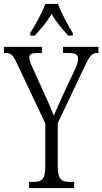

<svg xmlns="http://www.w3.org/2000/svg" viewBox="-25 -951 518 971"><path d="M128 -784V-771H151C183 -807 212 -838 236 -881C259 -838 288 -807 320 -771H343V-784C319 -822 285 -886 268 -931H204C188 -886 152 -822 128 -784ZM122 0H350V-31H328C287 -31 267 -42 267 -112V-328L406 -621C430 -672 443 -683 468 -683H473V-714H294V-683H323C356 -683 370 -675 370 -654C370 -641 366 -625 353 -598L291 -465C272 -423 257 -390 247 -366C233 -403 217 -440 197 -482L141 -606C131 -626 123 -646 123 -659C123 -673 129 -683 162 -683H187V-714H-5V-683H1C30 -683 40 -674 59 -634L204 -327V-110C204 -42 185 -31 142 -31H122Z"/></svg>

Font: Noto Serif Lao ExtraCondensed Light
Style: Regular
Weight: 300
Width: 2
Designer: Monotype Design Team
Foundry: Monotype Imaging Inc.
Version: Version 2.003